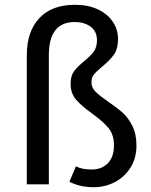

<svg xmlns="http://www.w3.org/2000/svg" viewBox="-20 -770 630 802"><path d="M473 -607Q473 -566 456 -542Q439 -518 407 -492Q383 -472 372.5 -459Q362 -446 362 -427Q362 -404 379 -387Q396 -370 431 -346Q469 -320 492.5 -299Q516 -278 533 -244Q550 -210 550 -162Q550 -110 525.5 -70.5Q501 -31 460 -9.5Q419 12 372 12Q313 12 270 -11L297 -75Q323 -62 363 -62Q405 -62 430.5 -88Q456 -114 456 -163Q456 -208 432.5 -236Q409 -264 363 -297Q320 -328 297.5 -354Q275 -380 275 -420Q275 -453 289 -472Q303 -491 332 -515Q359 -537 372 -555Q385 -573 385 -602Q385 -639 358.5 -658.5Q332 -678 292 -678Q184 -678 184 -539V0H92V-539Q92 -639 144.5 -694.5Q197 -750 293 -750Q348 -750 388.5 -731Q429 -712 451 -679.5Q473 -647 473 -607Z"/></svg>

Font: Statis Sans
Style: Regular
Weight: 400
Designer: bBox Type GmbH
Foundry: bBox Type GmbH
Version: Version 1.000